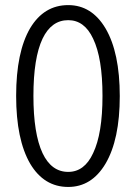

<svg xmlns="http://www.w3.org/2000/svg" viewBox="-20 -739 540 760"><path d="M43.9 -359.4Q43.9 -186.5 99.6 -90.8Q154.3 1 250 1Q342.8 1 397.5 -90.8Q454.1 -186.5 454.1 -358.4Q454.1 -531.2 397.5 -627Q342.8 -718.8 250 -718.8Q154.3 -718.8 99.6 -627.9Q43.9 -533.2 43.9 -359.4ZM112.3 -359.4Q112.3 -509.8 148.4 -585.9Q183.6 -659.2 250 -659.2Q314.5 -659.2 348.6 -585.9Q385.7 -508.8 385.7 -359.4Q385.7 -210 348.6 -132.8Q314.5 -58.6 250 -58.6Q183.6 -58.6 148.4 -132.8Q112.3 -210 112.3 -359.4Z"/></svg>

Font: DotumChe
Style: Regular
Weight: 400
Monospace: yes
Version: Version 2.21